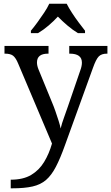

<svg xmlns="http://www.w3.org/2000/svg" viewBox="-20 -768 592 1022"><path d="M37.1 188.5Q103.5 188.5 146 163.1Q188.5 137.7 214.8 94.2Q241.2 50.8 256.8 -3.9L76.2 -430.7Q63.5 -460.9 49.3 -471.7Q35.2 -482.4 6.8 -482.4H3.9V-523.4H238.3V-482.4H235.4Q176.8 -482.4 176.8 -435.5Q176.8 -418.9 184.6 -399.4L255.9 -225.6Q265.6 -203.1 274.9 -176.3Q284.2 -149.4 292 -125Q299.8 -100.6 302.7 -84Q309.6 -112.3 320.8 -142.6Q332 -172.9 341.8 -202.1L407.2 -392.6Q416 -416 416 -434.6Q416 -482.4 351.6 -482.4H348.6V-523.4H551.8V-482.4H548.8Q520.5 -482.4 505.9 -467.8Q491.2 -453.1 474.6 -406.2L326.2 3.9Q300.8 75.2 277.3 120.1Q253.9 165 225.1 189.9Q196.3 214.8 153.3 224.6Q110.4 234.4 45.9 234.4H37.1ZM144.5 -604.5Q160.2 -623 178.7 -648.4Q197.3 -673.8 214.8 -700.2Q232.4 -726.6 242.2 -748H335Q345.7 -726.6 362.8 -700.2Q379.9 -673.8 398.9 -648.4Q418 -623 432.6 -604.5V-591.8H394.5Q367.2 -608.4 338.9 -632.3Q310.5 -656.2 288.1 -679.7Q266.6 -656.2 238.8 -632.3Q210.9 -608.4 182.6 -591.8H144.5Z"/></svg>

Font: Noto Serif Todhri
Style: Regular
Weight: 400
Designer: Mikhail Merkuryev
Version: Version 1.000; ttfautohint (v1.8.4.7-5d5b)